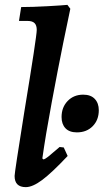

<svg xmlns="http://www.w3.org/2000/svg" viewBox="-20 -757 434 789"><path d="M225 -153 242 -151 258 -116Q193 -47 153.5 -17.5Q114 12 86 12Q40 12 40 -34Q40 -48 80 -298Q131 -608 131 -634Q131 -653 122 -662Q113 -671 93 -671H58L67 -728Q113 -728 175.5 -731.5Q238 -735 257 -737L269 -721Q262 -690 240 -581.5Q218 -473 192.5 -336Q167 -199 154 -106L158 -102Q164 -102 179 -114Q194 -126 225 -153ZM233 -276Q233 -316 258 -342Q283 -368 322 -368Q353 -368 369.5 -350.5Q386 -333 386 -304Q386 -264 361 -238.5Q336 -213 296 -213Q265 -213 249 -230Q233 -247 233 -276Z"/></svg>

Font: Alegreya
Style: Bold Italic
Weight: 700
Italic angle: -7°
Designer: Juan Pablo del Peral
Foundry: Huerta Tipografica
Version: Version 2.007; ttfautohint (v1.6)